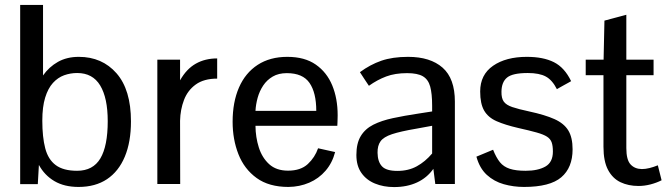

<svg xmlns="http://www.w3.org/2000/svg" viewBox="-20 -739 2685 771"><path d="M295.4 11.7Q238.3 11.7 198.5 -11.7Q158.7 -35.2 136.2 -76.7L131.8 0.5H61V-719.2H152.8V-436Q176.8 -470.2 212.6 -490.5Q248.5 -510.7 296.4 -510.7Q390.1 -510.7 448 -444.6Q505.9 -378.4 505.9 -251.5Q505.9 -168.9 481.2 -109.9Q456.5 -50.8 409.7 -19.5Q362.8 11.7 295.4 11.7ZM289.6 -53.2Q353.5 -53.2 383.1 -103Q412.6 -152.8 412.6 -252.4Q412.6 -345.7 382.3 -395.8Q352.1 -445.8 290 -445.8Q262.7 -445.8 237.5 -436.8Q212.4 -427.7 192.6 -406Q172.9 -384.3 161.4 -347.2Q149.9 -310.1 149.9 -254.4Q149.9 -188.5 161.6 -143.6Q173.3 -98.6 203.9 -75.9Q234.4 -53.2 289.6 -53.2Z M611.8 0V-499.5H703.1V-416.5Q729 -462.4 766.4 -483.4Q803.7 -504.4 852.1 -504.4V-423.3Q798.8 -423.3 766.1 -399.7Q733.4 -376 718.8 -337.4Q704.1 -298.8 703.1 -254.4L703.6 0Z M1138.2 11.7Q1060.1 11.7 1010.5 -24.2Q960.9 -60.1 937.5 -119.6Q914.1 -179.2 914.1 -250Q914.1 -329.1 939.7 -387.7Q965.3 -446.3 1014.6 -478.5Q1064 -510.7 1133.8 -510.7Q1203.6 -510.7 1248 -479.7Q1292.5 -448.7 1314.2 -396Q1335.9 -343.3 1335.9 -276.4Q1335.9 -274.4 1335.7 -265.6Q1335.4 -256.8 1335.2 -247.6Q1335 -238.3 1334.5 -233.9H1005.9Q1006.3 -188 1019.3 -147Q1032.2 -106 1060.8 -79.8Q1089.4 -53.7 1136.7 -53.7Q1187.5 -53.7 1216.1 -80.3Q1244.6 -106.9 1257.3 -143.6L1325.7 -128.4Q1314.5 -85 1287.4 -53.5Q1260.3 -22 1221.7 -5.4Q1183.1 11.2 1138.2 11.7ZM1005.9 -293.9H1250Q1250 -366.7 1222.9 -406Q1195.8 -445.3 1131.8 -445.3Q1098.6 -445.3 1075.2 -431.6Q1051.8 -418 1036.9 -395.5Q1022 -373 1014.6 -346.4Q1007.3 -319.8 1005.9 -293.9Z M1562.5 12.2Q1520 12.2 1485.6 -2Q1451.2 -16.1 1431.2 -44.7Q1411.1 -73.2 1411.1 -116.7Q1411.1 -163.6 1428.7 -192.6Q1446.3 -221.7 1479.2 -238.3Q1512.2 -254.9 1557.9 -264.6Q1603.5 -274.4 1658.7 -282.7L1715.3 -291.5V-314.5Q1715.3 -362.8 1707.5 -391.4Q1699.7 -419.9 1678.2 -432.6Q1656.7 -445.3 1614.7 -445.3Q1566.4 -445.3 1530.8 -431.9Q1495.1 -418.5 1461.4 -394.5Q1461.4 -394.5 1455.8 -402.8Q1450.2 -411.1 1443.1 -421.9Q1436 -432.6 1430.7 -440.9Q1425.3 -449.2 1425.3 -449.2Q1466.3 -479.5 1511.2 -495.1Q1556.2 -510.7 1618.7 -510.7Q1708 -510.7 1757.3 -467.3Q1806.6 -423.8 1806.6 -331.1V0H1728L1720.2 -61Q1694.8 -24.9 1654.5 -6.3Q1614.3 12.2 1562.5 12.2ZM1575.7 -52.7Q1620.1 -52.7 1653.8 -71.3Q1687.5 -89.8 1715.3 -122.6V-233.9L1651.4 -222.2Q1587.9 -211.4 1554.2 -200.2Q1520.5 -189 1508.1 -171.6Q1495.6 -154.3 1496.1 -125.5Q1496.6 -89.8 1513.7 -71.3Q1530.8 -52.7 1575.7 -52.7Z M2084 11.7Q2042 11.7 2002.9 0.7Q1963.9 -10.3 1934.8 -36.9Q1905.8 -63.5 1893.1 -109.9L1960 -137.7Q1972.7 -106 1987.5 -87.6Q2002.4 -69.3 2026.9 -61.3Q2051.3 -53.2 2090.8 -53.2Q2140.1 -53.2 2170.2 -70.3Q2200.2 -87.4 2200.2 -130.4Q2200.2 -153.3 2195.3 -167.2Q2190.4 -181.2 2176.5 -190.2Q2162.6 -199.2 2134.8 -207Q2106.9 -214.8 2061 -225.1Q2008.3 -237.3 1974.4 -252.2Q1940.4 -267.1 1924.3 -294.7Q1908.2 -322.3 1908.2 -371.6Q1908.2 -439 1960 -474.9Q2011.7 -510.7 2095.7 -510.7Q2161.6 -510.7 2204.3 -489.3Q2247.1 -467.8 2273.4 -413.1Q2273.4 -413.1 2264.9 -408.2Q2256.3 -403.3 2244.9 -397.2Q2233.4 -391.1 2224.9 -386Q2216.3 -380.9 2216.3 -380.9Q2197.8 -417.5 2171.9 -431.6Q2146 -445.8 2099.1 -445.8Q2038.6 -445.8 2016.4 -427.7Q1994.1 -409.7 1993.7 -370.6Q1993.2 -344.7 2002.9 -331.1Q2012.7 -317.4 2037.1 -309.1Q2061.5 -300.8 2105 -291.5Q2168.5 -277.8 2206.5 -260.7Q2244.6 -243.7 2262 -215.3Q2279.3 -187 2279.3 -139.2Q2279.3 -65.9 2233.9 -27.1Q2188.5 11.7 2084 11.7Z M2543.9 7.8Q2503.4 7.8 2471.7 -7.3Q2439.9 -22.5 2421.6 -56.9Q2403.3 -91.3 2403.3 -149.9V-437H2332V-499.5H2403.8L2407.2 -656.2L2495.1 -679.7V-499.5H2604.5V-437H2495.1V-144.5Q2495.1 -97.2 2512 -78.9Q2528.8 -60.5 2557.6 -60.1Q2571.8 -60.1 2588.4 -64.2Q2605 -68.4 2621.6 -75.2L2636.7 -15.1Q2616.7 -4.9 2592.3 1.5Q2567.9 7.8 2543.9 7.8Z"/></svg>

Font: Pontano Sans Medium
Style: Regular
Weight: 500
Designer: Vernon Adams
Foundry: Vernon Adams
Version: Version 2.001